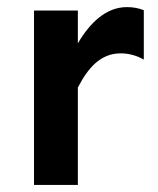

<svg xmlns="http://www.w3.org/2000/svg" viewBox="-20 -523 446 543"><path d="M386.7 -494.1C372.1 -500 356.4 -502.9 338.9 -502.9C280.3 -502.9 234.4 -459 200.2 -400.4V-493.2H76.2V0H200.2V-275.4C228.5 -330.1 263.7 -372.1 321.3 -372.1C343.8 -372.1 366.2 -366.2 386.7 -354.5Z"/></svg>

Font: Sen-gleads
Style: Bold
Weight: 700
Designer: Kosal Sen, Philatype
Foundry: Philatype
Version: Version 1.004; ttfautohint (v1.8.3)